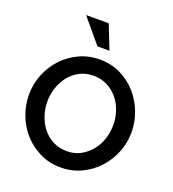

<svg xmlns="http://www.w3.org/2000/svg" viewBox="-166 -1072 1084 1203"><g transform="rotate(20 376.5 -470.0)"><path d="M375 6Q299 6 236 -25Q173 -56 128 -106.5Q83 -157 58.5 -222Q34 -287 34 -356Q34 -427 60 -491.5Q86 -556 132 -605.5Q178 -655 241 -684.5Q304 -714 378 -714Q455 -714 517.5 -683Q580 -652 625 -601Q670 -550 694.5 -485Q719 -420 719 -353Q719 -282 693 -217.5Q667 -153 621.5 -103.5Q576 -54 513 -24Q450 6 375 6ZM157 -354Q157 -306 172.5 -260.5Q188 -215 216 -180Q244 -145 285 -124Q326 -103 377 -103Q429 -103 469.5 -125.5Q510 -148 538.5 -183.5Q567 -219 581.5 -264Q596 -309 596 -356Q596 -404 580.5 -449.5Q565 -495 536 -529.5Q507 -564 466.5 -584.5Q426 -605 376 -605Q324 -605 283 -583.5Q242 -562 214.5 -527Q187 -492 172 -447Q157 -402 157 -354ZM351 -946 414 -786H334L200 -946Z"/></g></svg>

Font: Rising Sun SemiBold
Style: Regular
Weight: 600
Designer: Matt McInerney, Pablo Impallari, Rodrigo Fuenzalida (Raleway font), Stephen Hutchings (Greek), Cristiano Sobral (main ch
Foundry: The Rising Sun Project Authors
Version: Version 4.327; ttfautohint (v1.8.4.7-5d5b-dirty)